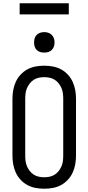

<svg xmlns="http://www.w3.org/2000/svg" viewBox="-20 -1144 540 1172"><path d="M250 8Q223 8 196.5 3Q170 -2 147 -14.5Q124 -27 105.5 -47Q87 -67 76 -91.5Q65 -116 60.5 -142Q56 -168 56 -195V-540Q56 -567 60.5 -593Q65 -619 76 -643.5Q87 -668 105.5 -688Q124 -708 147 -720.5Q170 -733 196.5 -738Q223 -743 250 -743Q277 -743 303.5 -738Q330 -733 353 -720.5Q376 -708 394.5 -688Q413 -668 424 -643.5Q435 -619 439.5 -593Q444 -567 444 -540V-195Q444 -168 439.5 -142Q435 -116 424 -91.5Q413 -67 394.5 -47Q376 -27 353 -14.5Q330 -2 303.5 3Q277 8 250 8ZM250 -62Q267 -62 283.5 -65.5Q300 -69 314 -78Q328 -87 338.5 -100.5Q349 -114 355.5 -129.5Q362 -145 364 -161.5Q366 -178 366 -195V-540Q366 -557 364 -573.5Q362 -590 355.5 -605.5Q349 -621 338.5 -634.5Q328 -648 314 -657Q300 -666 283.5 -669.5Q267 -673 250 -673Q233 -673 216.5 -669.5Q200 -666 186 -657Q172 -648 161.5 -634.5Q151 -621 144.5 -605.5Q138 -590 136 -573.5Q134 -557 134 -540V-195Q134 -178 136 -161.5Q138 -145 144.5 -129.5Q151 -114 161.5 -100.5Q172 -87 186 -78Q200 -69 216.5 -65.5Q233 -62 250 -62ZM250 -823Q237 -823 225 -826.5Q213 -830 204 -839Q195 -848 191.5 -860Q188 -872 188 -885Q188 -898 191.5 -910Q195 -922 204 -931Q213 -940 225 -944Q237 -948 250 -948Q263 -948 275 -944Q287 -940 296 -931Q305 -922 309 -910Q313 -898 313 -885Q313 -872 309 -860Q305 -848 296 -839Q287 -830 275 -826.5Q263 -823 250 -823ZM100 -1056V-1124H400V-1056Z"/></svg>

Font: Iosevka www.saffi
Style: Regular
Weight: 400
Monospace: yes
Designer: Belleve Invis
Foundry: Belleve Invis
Version: Version 22.0.2; ttfautohint (v1.8.3)